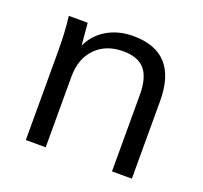

<svg xmlns="http://www.w3.org/2000/svg" viewBox="-96 -625 777 735"><g transform="rotate(20 292.5 -257.5)"><path d="M510 -316V0H429V-312Q429 -382 401 -414.5Q373 -447 313 -447Q243 -447 201 -404Q159 -361 159 -288V0H78V-362Q78 -440 70 -503H147L155 -413Q178 -462 224 -488.5Q270 -515 329 -515Q510 -515 510 -316Z"/></g></svg>

Font: Muli
Style: Regular
Weight: 400
Designer: Vernon Adams
Foundry: Vernon Adams
Version: Version 2.000